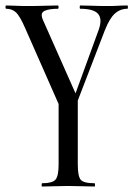

<svg xmlns="http://www.w3.org/2000/svg" viewBox="-27 -406 487 701"><path d="M127 275Q125 275 125 269Q125 263 127 263Q164 263 175.5 250Q187 237 187 194V-60H257V194Q257 237 267.5 250Q278 263 318 263Q320 263 320 269Q320 275 318 275Q299 275 274.5 274Q250 273 222 273Q196 273 170.5 274Q145 275 127 275ZM438 -386Q440 -386 440 -380Q440 -374 438 -374Q412 -374 392.5 -356.5Q373 -339 356 -296L232 26Q230 30 221 30Q212 30 210 26L65 -303Q45 -349 30.5 -361.5Q16 -374 -4 -374Q-7 -374 -7 -380Q-7 -386 -4 -386Q11 -386 30 -385Q49 -384 73 -384Q109 -384 135.5 -385Q162 -386 184 -386Q187 -386 187 -380Q187 -374 184 -374Q153 -374 136 -366.5Q119 -359 129 -335L255 -51L221 11L334 -299Q347 -337 331 -355.5Q315 -374 266 -374Q264 -374 264 -380Q264 -386 266 -386Q290 -386 311.5 -385Q333 -384 367 -384Q390 -384 404 -385Q418 -386 438 -386Z"/></svg>

Font: Cormorant Medium
Style: Regular
Weight: 500
Designer: Christian Thalmann (Catharsis Fonts)
Foundry: Catharsis Fonts
Version: Version 4.000